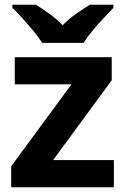

<svg xmlns="http://www.w3.org/2000/svg" viewBox="-20 -786 528 806"><path d="M458 0H27V-88L280 -432H42V-546H449V-449L203 -114H458ZM157 -606Q143 -629 120.5 -656Q98 -683 74.5 -709Q51 -735 32 -753V-766H131Q157 -750 187 -728.5Q217 -707 243 -680Q269 -707 300 -728.5Q331 -750 357 -766H456V-753Q438 -735 414 -709Q390 -683 367.5 -656Q345 -629 331 -606Z"/></svg>

Font: Noto Sans Gujarati
Style: Regular
Weight: 400
Designer: Jelle Bosma - Monotype Design Team, Universal Thirst
Foundry: Monotype Imaging Inc.
Version: Version 2.102